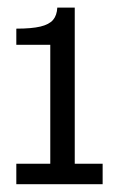

<svg xmlns="http://www.w3.org/2000/svg" viewBox="-20 -864 328 506"><path d="M23 -432.5H112.5V-746H23V-788.5Q63.5 -788.5 86.5 -794Q109.5 -799.5 119.8 -811.5Q130 -823.5 131 -844H177V-432.5H250.5V-378.5H23Z"/></svg>

Font: 1883 Sans
Style: Regular
Weight: 400
Designer: 1883 Sans project is a fork of Public Sans.
Version: Version 1.009